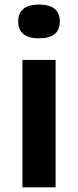

<svg xmlns="http://www.w3.org/2000/svg" viewBox="-20 -802 334 822"><path d="M76 0V-545.5H218V0ZM147 -638Q58 -638 58 -710Q58 -782.5 147 -782.5Q236 -782.5 236 -710Q236 -638 147 -638Z"/></svg>

Font: Encode Sans Expanded Expanded SemiBold
Style: Regular
Weight: 600
Width: 7
Designer: Multiple Designers
Foundry: Impallari Type
Version: Version 3.000; ttfautohint (v1.8.3) -l 8 -r 50 -G 200 -x 14 